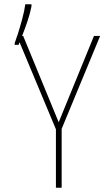

<svg xmlns="http://www.w3.org/2000/svg" viewBox="-20 -883 506 903"><path d="M270 0V-277L451 -714H422L256 -308L89 -714H84Q97 -747 109.5 -784Q122 -821 128 -853V-863H99Q95 -832 83.5 -790Q72 -748 61 -714H59L60 -712Q54 -693 49 -680V-672H67Q69 -678 72 -684L243 -275V0Z"/></svg>

Font: Noto Sans Display SemiCondensed Thin
Style: Regular
Weight: 250
Width: 4
Designer: Monotype Design team
Foundry: Monotype Imaging Inc.
Version: 1.000